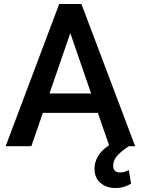

<svg xmlns="http://www.w3.org/2000/svg" viewBox="-20 -731 703 960"><path d="M8.3 0 275.9 -710.9H387.2L655.8 0H624.5Q590.3 22 568.1 45.2Q545.9 68.4 545.9 97.7Q545.9 112.3 553.5 121.8Q561 131.3 580.6 131.3Q595.2 131.3 606.2 127.2Q617.2 123 624 119.6L635.3 187.5Q623 194.8 604 201.9Q585 209 555.7 209Q512.7 209 482.7 184.1Q452.6 159.2 452.6 111.3Q452.6 81.1 469.2 51.3Q485.8 21.5 525.4 -4.9L469.2 -166.5H194.3L136.7 0ZM227.5 -263.7H435.5L331.5 -565.4Z"/></svg>

Font: Vazirmatn RD Medium
Style: Regular
Weight: 500
Designer: Saber Rastikerdar
Foundry: Saber Rastikerdar
Version: Version 33.003